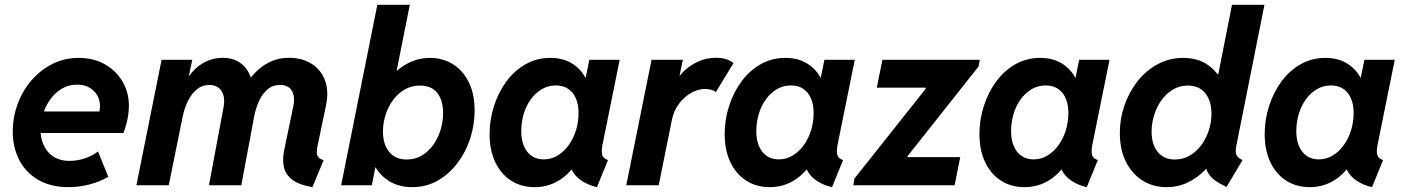

<svg xmlns="http://www.w3.org/2000/svg" viewBox="-20 -772 5850 800"><path d="M265.6 7.8Q193.4 7.8 141.4 -21.5Q89.4 -50.8 61.3 -103.3Q33.2 -155.8 33.2 -224.6Q33.2 -283.7 53.5 -338.6Q73.7 -393.6 110.8 -436.8Q147.9 -480 198.2 -505.4Q248.5 -530.8 308.1 -530.8Q369.6 -530.8 416.7 -504.2Q463.9 -477.5 490.5 -432.1Q517.1 -386.7 517.1 -331.1Q517.1 -311.5 513.9 -291Q510.7 -270.5 505.6 -251.7Q500.5 -232.9 494.1 -217.8H127.9L145 -307.6H394Q395.5 -313.5 396 -319.1Q396.5 -324.7 396.5 -329.1Q396.5 -369.1 369.6 -394.3Q342.8 -419.4 300.8 -419.4Q267.6 -419.4 239.7 -403.6Q211.9 -387.7 191.7 -360.8Q171.4 -334 160.2 -300.5Q148.9 -267.1 148.9 -232.4Q148.9 -174.8 180.9 -138.2Q212.9 -101.6 270 -101.6Q303.7 -101.6 336.2 -113Q368.7 -124.5 388.2 -141.1L431.2 -35.2Q395.5 -14.6 352.5 -3.4Q309.6 7.8 265.6 7.8Z M1281.7 7.8Q1223.1 -2.4 1195.6 -24.9Q1168 -47.4 1162.4 -78.4Q1156.7 -109.4 1163.6 -143.6L1201.7 -327.1Q1206.5 -348.6 1204.8 -365.7Q1203.1 -382.8 1195.8 -394.5Q1188.5 -406.2 1176 -412.1Q1163.6 -418 1147 -418Q1114.7 -418 1092.5 -397.7Q1070.3 -377.4 1057.4 -346.9Q1044.4 -316.4 1038.6 -284.7L985.4 0H850.6L911.1 -323.2Q917 -354 910.9 -375.2Q904.8 -396.5 889.6 -407.2Q874.5 -418 852.5 -418Q822.3 -418 799.6 -399.2Q776.9 -380.4 762.2 -349.6Q747.6 -318.8 740.7 -283.7L683.1 0H548.3L653.3 -522.9H781.2L767.1 -457.5H788.6L739.7 -407.7Q771 -471.7 814.2 -501.5Q857.4 -531.2 909.2 -531.2Q942.4 -531.2 968 -517.8Q993.7 -504.4 1009.8 -480.5Q1025.9 -456.5 1030.8 -425.3L1003.4 -450.2H1046.4L1013.7 -433.6Q1031.7 -459.5 1056.6 -481.9Q1081.5 -504.4 1113.3 -517.8Q1145 -531.2 1184.1 -531.2Q1238.3 -531.2 1277.8 -506.6Q1317.4 -481.9 1334.2 -436.8Q1351.1 -391.6 1337.9 -330.6L1303.2 -164.6Q1296.9 -135.3 1303 -122.3Q1309.1 -109.4 1328.6 -105Z M1401.4 0 1552.2 -752H1687.5L1632.8 -478H1645L1611.3 -427.2L1549.3 -130.9L1563 -74.7H1543.9L1529.3 0ZM1697.3 7.8Q1642.1 7.8 1600.6 -17.8Q1559.1 -43.5 1536.1 -90.8Q1513.2 -138.2 1513.2 -203.1Q1513.2 -262.7 1532.2 -320.8Q1551.3 -378.9 1586.4 -426.5Q1621.6 -474.1 1668.9 -502.4Q1716.3 -530.8 1772.5 -530.8Q1822.8 -530.8 1864.7 -505.9Q1906.7 -481 1932.1 -431.9Q1957.5 -382.8 1957.5 -311Q1957.5 -251 1939 -194.3Q1920.4 -137.7 1885.7 -92Q1851.1 -46.4 1803.5 -19.3Q1755.9 7.8 1697.3 7.8ZM1674.8 -107.4Q1710 -107.4 1737.8 -124Q1765.6 -140.6 1785.4 -168.5Q1805.2 -196.3 1815.7 -230.7Q1826.2 -265.1 1826.2 -300.3Q1826.2 -354 1802 -384.8Q1777.8 -415.5 1730 -415.5Q1694.8 -415.5 1666.5 -399.2Q1638.2 -382.8 1617.9 -355.5Q1597.7 -328.1 1586.7 -293.9Q1575.7 -259.8 1575.7 -224.6Q1575.7 -169.9 1601.8 -138.7Q1627.9 -107.4 1674.8 -107.4Z M2207.5 7.8Q2152.3 7.8 2110.1 -19Q2067.9 -45.9 2043.9 -95.7Q2020 -145.5 2020 -213.4Q2020 -273.4 2038.3 -330.3Q2056.6 -387.2 2089.8 -432.4Q2123 -477.5 2169.7 -504.2Q2216.3 -530.8 2273.4 -530.8Q2329.6 -530.8 2369.4 -503.7Q2409.2 -476.6 2427.7 -430.2L2356.9 -448.7H2474.6L2411.6 -405.3L2435.5 -522.9H2562L2490.2 -168Q2485.4 -142.6 2489 -127.2Q2492.7 -111.8 2513.2 -105L2467.3 7.8Q2435.1 0.5 2409.7 -14.9Q2384.3 -30.3 2370.1 -51.3Q2356 -72.3 2357.9 -96.2L2421.9 -65.4H2300.3L2390.6 -106Q2357.4 -50.8 2311 -21.5Q2264.6 7.8 2207.5 7.8ZM2245.6 -107.9Q2277.3 -107.9 2304 -124.3Q2330.6 -140.6 2350.1 -168Q2369.6 -195.3 2380.1 -229.7Q2390.6 -264.2 2390.6 -300.8Q2390.6 -354.5 2365.5 -385.3Q2340.3 -416 2295.9 -416Q2263.7 -416 2237.1 -400.1Q2210.4 -384.3 2191.2 -357.4Q2171.9 -330.6 2161.9 -296.4Q2151.9 -262.2 2151.9 -225.6Q2151.9 -171.4 2177 -139.6Q2202.1 -107.9 2245.6 -107.9Z M2589.4 0 2694.8 -522.9H2825.2L2811.5 -457.5H2823.7L2792.5 -422.4Q2802.7 -448.2 2827.6 -473.4Q2852.5 -498.5 2887.5 -514.9Q2922.4 -531.2 2962.9 -531.2Q2990.2 -531.2 3009.3 -524.2Q3028.3 -517.1 3036.1 -508.8L2962.9 -388.7Q2956.1 -394.5 2943.1 -397.9Q2930.2 -401.4 2917 -401.4Q2890.1 -401.4 2861.3 -385.7Q2832.5 -370.1 2810.1 -341.1Q2787.6 -312 2779.3 -271.5L2724.6 0Z M3187 7.8Q3131.8 7.8 3089.6 -19Q3047.4 -45.9 3023.4 -95.7Q2999.5 -145.5 2999.5 -213.4Q2999.5 -273.4 3017.8 -330.3Q3036.1 -387.2 3069.3 -432.4Q3102.5 -477.5 3149.2 -504.2Q3195.8 -530.8 3252.9 -530.8Q3309.1 -530.8 3348.9 -503.7Q3388.7 -476.6 3407.2 -430.2L3336.4 -448.7H3454.1L3391.1 -405.3L3415 -522.9H3541.5L3469.7 -168Q3464.8 -142.6 3468.5 -127.2Q3472.2 -111.8 3492.7 -105L3446.8 7.8Q3414.6 0.5 3389.2 -14.9Q3363.8 -30.3 3349.6 -51.3Q3335.4 -72.3 3337.4 -96.2L3401.4 -65.4H3279.8L3370.1 -106Q3336.9 -50.8 3290.5 -21.5Q3244.1 7.8 3187 7.8ZM3225.1 -107.9Q3256.8 -107.9 3283.4 -124.3Q3310.1 -140.6 3329.6 -168Q3349.1 -195.3 3359.6 -229.7Q3370.1 -264.2 3370.1 -300.8Q3370.1 -354.5 3345 -385.3Q3319.8 -416 3275.4 -416Q3243.2 -416 3216.6 -400.1Q3189.9 -384.3 3170.7 -357.4Q3151.4 -330.6 3141.4 -296.4Q3131.3 -262.2 3131.3 -225.6Q3131.3 -171.4 3156.5 -139.6Q3181.6 -107.9 3225.1 -107.9Z M3535.6 0 3540 -27.8 3836.9 -401.9V-406.7H3633.3L3656.7 -522.9H4062.5L4057.1 -494.6L3761.2 -121.1V-117.2H3981L3957.5 0Z M4248.5 7.8Q4193.4 7.8 4151.1 -19Q4108.9 -45.9 4085 -95.7Q4061 -145.5 4061 -213.4Q4061 -273.4 4079.3 -330.3Q4097.7 -387.2 4130.9 -432.4Q4164.1 -477.5 4210.7 -504.2Q4257.3 -530.8 4314.5 -530.8Q4370.6 -530.8 4410.4 -503.7Q4450.2 -476.6 4468.8 -430.2L4397.9 -448.7H4515.6L4452.6 -405.3L4476.6 -522.9H4603L4531.2 -168Q4526.4 -142.6 4530 -127.2Q4533.7 -111.8 4554.2 -105L4508.3 7.8Q4476.1 0.5 4450.7 -14.9Q4425.3 -30.3 4411.1 -51.3Q4397 -72.3 4398.9 -96.2L4462.9 -65.4H4341.3L4431.6 -106Q4398.4 -50.8 4352.1 -21.5Q4305.7 7.8 4248.5 7.8ZM4286.6 -107.9Q4318.4 -107.9 4345 -124.3Q4371.6 -140.6 4391.1 -168Q4410.6 -195.3 4421.1 -229.7Q4431.6 -264.2 4431.6 -300.8Q4431.6 -354.5 4406.5 -385.3Q4381.3 -416 4336.9 -416Q4304.7 -416 4278.1 -400.1Q4251.5 -384.3 4232.2 -357.4Q4212.9 -330.6 4202.9 -296.4Q4192.9 -262.2 4192.9 -225.6Q4192.9 -171.4 4218 -139.6Q4243.2 -107.9 4286.6 -107.9Z M5090.8 6.8Q5063.5 -5.4 5044.2 -19Q5024.9 -32.7 5014.4 -50Q5003.9 -67.4 5003.4 -90.3L5027.3 -67.9H4973.1L5006.3 -126L5064.5 -405.8L5035.6 -462.9H5056.2L5113.3 -752H5248.5L5131.8 -167Q5126.5 -141.1 5131.3 -127.9Q5136.2 -114.7 5157.2 -105ZM4839.8 7.8Q4784.2 7.8 4740.5 -19.8Q4696.8 -47.4 4671.4 -97.9Q4646 -148.4 4646 -217.8Q4646 -277.8 4665.5 -333.7Q4685.1 -389.6 4720.2 -434.1Q4755.4 -478.5 4803.7 -504.6Q4852.1 -530.8 4909.7 -530.8Q4970.2 -530.8 5012 -502Q5053.7 -473.1 5075.7 -423.6Q5097.7 -374 5097.7 -310.5Q5097.7 -251.5 5078.9 -194.6Q5060.1 -137.7 5025.4 -92Q4990.7 -46.4 4943.6 -19.3Q4896.5 7.8 4839.8 7.8ZM4875.5 -107.4Q4909.7 -107.4 4937.7 -124Q4965.8 -140.6 4985.8 -168Q5005.9 -195.3 5016.8 -229.2Q5027.8 -263.2 5027.8 -297.9Q5027.8 -351.1 5002.2 -383.3Q4976.6 -415.5 4929.2 -415.5Q4895 -415.5 4867.2 -398.9Q4839.4 -382.3 4819.6 -354.7Q4799.8 -327.1 4789.1 -293Q4778.3 -258.8 4778.3 -224.1Q4778.3 -169.4 4804.2 -138.4Q4830.1 -107.4 4875.5 -107.4Z M5437 7.8Q5381.8 7.8 5339.6 -19Q5297.4 -45.9 5273.4 -95.7Q5249.5 -145.5 5249.5 -213.4Q5249.5 -273.4 5267.8 -330.3Q5286.1 -387.2 5319.3 -432.4Q5352.5 -477.5 5399.2 -504.2Q5445.8 -530.8 5502.9 -530.8Q5559.1 -530.8 5598.9 -503.7Q5638.7 -476.6 5657.2 -430.2L5586.4 -448.7H5704.1L5641.1 -405.3L5665 -522.9H5791.5L5719.7 -168Q5714.8 -142.6 5718.5 -127.2Q5722.2 -111.8 5742.7 -105L5696.8 7.8Q5664.6 0.5 5639.2 -14.9Q5613.8 -30.3 5599.6 -51.3Q5585.4 -72.3 5587.4 -96.2L5651.4 -65.4H5529.8L5620.1 -106Q5586.9 -50.8 5540.5 -21.5Q5494.1 7.8 5437 7.8ZM5475.1 -107.9Q5506.8 -107.9 5533.4 -124.3Q5560.1 -140.6 5579.6 -168Q5599.1 -195.3 5609.6 -229.7Q5620.1 -264.2 5620.1 -300.8Q5620.1 -354.5 5595 -385.3Q5569.8 -416 5525.4 -416Q5493.2 -416 5466.6 -400.1Q5439.9 -384.3 5420.7 -357.4Q5401.4 -330.6 5391.4 -296.4Q5381.3 -262.2 5381.3 -225.6Q5381.3 -171.4 5406.5 -139.6Q5431.6 -107.9 5475.1 -107.9Z"/></svg>

Font: Reddit Sans
Style: Bold Italic
Weight: 700
Italic angle: -11.25°
Designer: Stephen Hutchings
Version: Version 1.013